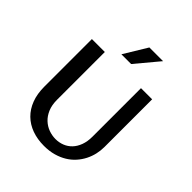

<svg xmlns="http://www.w3.org/2000/svg" viewBox="-254 -1104 1272 1272"><g transform="rotate(45 382.0 -467.5)"><path d="M216.8 -715.3V-267.6Q216.8 -218.3 232.2 -182.1Q247.6 -146 272.7 -122.6Q297.9 -99.1 329.6 -87.6Q361.3 -76.2 393.6 -76.2Q426.8 -76.2 456.3 -87.9Q485.8 -99.6 507.8 -122.6Q529.8 -145.5 542.7 -180.2Q555.7 -214.8 555.7 -261.2V-715.3H660.2V-268.1Q660.2 -234.9 652.6 -201.4Q645 -168 629.4 -137.2Q613.8 -106.4 590.1 -79.6Q566.4 -52.7 534.2 -33Q502 -13.2 461.2 -1.7Q420.4 9.8 371.1 9.8Q309.6 9.8 258.8 -8.5Q208 -26.9 171.6 -62.5Q135.3 -98.1 115.5 -150.1Q95.7 -202.1 95.7 -269.5V-715.3ZM305.2 -782.2 404.3 -945.3H532.7L396.5 -782.2Z"/></g></svg>

Font: Proza Libre
Style: Medium
Weight: 500
Designer: Jasper de Waard
Foundry: Jasper de Waard
Version: Version 1.000; ttfautohint (v1.4.1.8-43bc)